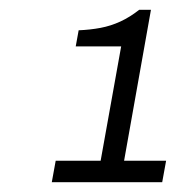

<svg xmlns="http://www.w3.org/2000/svg" viewBox="-20 -813 376 393"><path d="M86 -440 94 -484H186L228 -718H135L141 -751Q165 -752 186 -756Q207 -760 226.5 -769Q246 -778 265 -793H289L234 -484H320L312 -440Z"/></svg>

Font: Archivo SemiBold ExtraLight
Style: Italic
Weight: 250
Italic angle: -10°
Version: Version 2.001